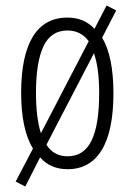

<svg xmlns="http://www.w3.org/2000/svg" viewBox="-20 -606 482 699"><path d="M393 -267Q393 -130 350.5 -60Q308 10 226 10Q164 10 126 -33L72 73L37 55L100 -65Q57 -135 57 -268Q57 -403 99.5 -472.5Q142 -542 226 -542Q286 -542 324 -501L368 -586L403 -568L352 -469Q373 -433 383 -382Q393 -331 393 -267ZM111 -268Q111 -177 129 -121L303 -456Q274 -495 226 -495Q165 -495 138 -437Q111 -379 111 -268ZM341 -267Q341 -358 322 -412L149 -79Q176 -37 226 -37Q285 -37 313 -93.5Q341 -150 341 -267Z"/></svg>

Font: Noto Sans Malayalam ExtraCondensed Light
Style: Regular
Weight: 300
Width: 2
Designer: Jelle Bosma - Monotype Design Team
Foundry: Monotype Imaging Inc.
Version: Version 2.104; ttfautohint (v1.8.4.7-5d5b)